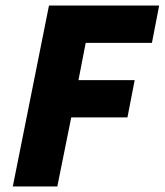

<svg xmlns="http://www.w3.org/2000/svg" viewBox="-20 -670 592 690"><path d="M26 0 156 -650H552L526 -516H288L262 -382H464L438 -248H236L186 0Z"/></svg>

Font: mr_Source Sans Pro
Style: Italic
Weight: 900
Italic angle: -11°
Designer: Paul D. Hunt
Foundry: Adobe Systems Incorporated
Version: Version 1.076;July 10, 2024;FontCreator 11.5.0.2430 64-bit